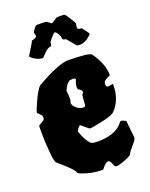

<svg xmlns="http://www.w3.org/2000/svg" viewBox="-146 -831 729 936"><g transform="rotate(-20 218.5 -363.0)"><path d="M141 -703 137 -723Q155 -752 162 -752H183Q213 -752 215 -749Q233 -734 235 -734Q237 -734 260 -749Q262 -754 284 -754Q306 -754 309.5 -751Q313 -748 329 -722.5Q345 -697 345 -693Q342 -682 342 -672Q342 -662 363 -662Q390 -628 390 -624.5Q390 -621 388 -619Q386 -617 383 -615Q380 -613 374.5 -607.5Q369 -602 357.5 -596.5Q346 -591 334 -589Q311 -589 311 -593L273 -638Q256 -641 256 -646Q256 -659 247 -673.5Q238 -688 232 -688Q227 -688 204 -660L197 -650Q197 -634 191 -630Q175 -630 156.5 -610Q138 -590 137 -590Q121 -590 105.5 -597.5Q90 -605 82.5 -612Q75 -619 75 -621L94 -652Q114 -683 114 -688Q141 -694 141 -703ZM244 -389Q242 -391 242 -402.5Q242 -414 251 -437Q251 -445 237 -445L221 -443Q204 -435 189 -400Q192 -381 192 -362.5Q192 -344 187 -339Q188 -334 190.5 -327Q193 -320 207 -308Q221 -296 243 -296Q250 -296 251 -309Q252 -322 253 -339Q254 -356 258.5 -360.5Q263 -365 263 -369Q263 -378 244 -389ZM414 -154 422 -76Q422 -70 419.5 -64Q417 -58 397.5 -36Q378 -14 375.5 -5.5Q373 3 340.5 15.5Q308 28 297.5 28Q287 28 285.5 26Q284 24 280 15Q272 -8 263 -8Q251 -8 238.5 7Q226 22 225 22Q167 22 118 2Q100 -5 100 -10Q100 -22 42 -73L22 -90Q14 -97 9.5 -154Q5 -211 5 -248.5Q5 -286 6 -287Q7 -288 19 -294.5Q31 -301 35 -305Q39 -309 39 -316L37 -328Q17 -348 17 -349Q17 -358 39 -405.5Q61 -453 77 -469Q196 -538 248 -538Q354 -537 367 -524Q414 -459 414 -400Q390 -389 383.5 -383Q377 -377 377 -364Q377 -351 389 -351L411 -355Q414 -355 414 -353Q414 -272 367 -225Q354 -212 301.5 -200.5Q249 -189 235 -189Q231 -189 213 -205Q195 -221 193.5 -221Q192 -221 183 -211Q174 -201 174 -194Q190 -146 212 -124Q220 -116 248 -116Q332 -116 372 -156Q384 -172 388.5 -172Q393 -172 403.5 -167.5Q414 -163 414 -159Z"/></g></svg>

Font: Piedra
Style: Regular
Weight: 400
Designer: Angel Koziupa & Ale Paul
Foundry: Angel Koziupa and Alejandro Paul
Version: Version 1.000